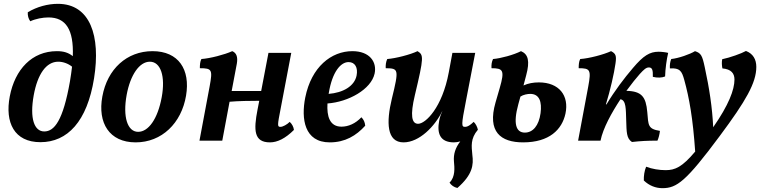

<svg xmlns="http://www.w3.org/2000/svg" viewBox="-20 -734 3984 1002"><path d="M282 -714C230 -714 173 -699 125 -670C124 -652 128 -637 138 -623C166 -636 203 -643 233 -643C324 -643 365 -579 360 -441C337 -459 313 -467 277 -467C147 -467 58 -372 31 -231C5 -95 54 8 191 8C332 8 435 -100 471 -326C506 -546 451 -714 282 -714ZM211 -48C159 -48 134 -115 156 -237C176 -347 221 -412 284 -412C308 -412 335 -403 356 -386C353 -362 350 -337 345 -309C309 -105 264 -48 211 -48Z M688 9C824 9 927 -91 951 -235C974 -371 912 -467 776 -467C642 -467 540 -374 514 -230C489 -93 550 9 688 9ZM701 -46C645 -46 620 -124 641 -239C660 -342 707 -412 762 -412C819 -412 844 -335 824 -227C803 -112 754 -46 701 -46Z M1492 -98C1478 -84 1456 -72 1444 -72C1427 -72 1427 -77 1445 -169L1500 -458H1381L1343 -259H1189L1216 -402C1222 -437 1214 -458 1192 -467C1153 -449 1076 -429 1031 -426C1024 -413 1023 -395 1023 -378C1087 -378 1090 -370 1074 -283L1021 0H1140L1178 -203C1222 -207 1287 -208 1333 -208L1324 -162C1303 -54 1305 9 1389 9C1428 9 1470 -12 1514 -56C1512 -72 1504 -87 1492 -98Z M1819 -467C1709 -467 1605 -385 1573 -225C1551 -114 1568 9 1701 9C1781 9 1839 -26 1886 -78C1884 -97 1878 -110 1866 -122C1835 -89 1798 -73 1762 -73C1700 -73 1685 -128 1689 -194C1799 -202 1917 -268 1935 -350C1948 -411 1909 -467 1819 -467ZM1841 -340C1830 -284 1770 -250 1695 -244C1695 -245 1696 -247 1696 -249C1714 -359 1758 -410 1799 -410C1833 -410 1849 -381 1841 -340Z M2474 -57C2471 -72 2462 -89 2452 -98C2433 -80 2420 -72 2408 -72C2388 -72 2386 -77 2412 -209L2460 -458H2341L2322 -356C2288 -173 2201 -88 2162 -88C2128 -88 2120 -132 2145 -237C2193 -438 2191 -447 2159 -467C2122 -449 2044 -429 2001 -426C1994 -412 1992 -393 1993 -378C2060 -377 2063 -374 2025 -219C1995 -95 1998 9 2086 9C2169 9 2250 -76 2287 -152H2288C2280 -136 2275 -120 2272 -104C2260 -41 2274 9 2349 9C2360 9 2371 7 2382 4C2356 38 2346 71 2349 108C2352 141 2357 189 2326 219C2335 233 2349 243 2367 247C2447 177 2452 126 2445 74C2441 30 2434 -10 2474 -57Z M2792 -304C2763 -304 2736 -299 2712 -288L2726 -341C2746 -415 2737 -451 2699 -467C2662 -448 2593 -429 2553 -426C2546 -411 2544 -397 2545 -378C2605 -378 2615 -368 2588 -275L2566 -199C2522 -46 2593 9 2710 9C2847 9 2913 -58 2931 -141C2951 -235 2898 -304 2792 -304ZM2801 -143C2792 -78 2761 -42 2719 -42C2673 -42 2657 -88 2685 -190L2696 -230C2711 -240 2733 -244 2747 -244C2795 -244 2809 -203 2801 -143Z M3451 -335C3452 -374 3459 -425 3467 -458C3457 -461 3433 -464 3417 -464C3371 -464 3338 -444 3283 -379C3237 -325 3189 -262 3145 -189H3142C3165 -263 3185 -352 3192 -402C3198 -443 3194 -454 3169 -467C3130 -449 3054 -429 3008 -426C3001 -413 3000 -395 3000 -378C3060 -378 3066 -370 3050 -283L2997 0H3114C3127 -65 3172 -146 3218 -216C3248 -211 3246 -164 3248 -106C3250 -45 3249 -12 3278 7C3323 2 3358 0 3411 0C3417 -13 3422 -32 3424 -51C3360 -61 3364 -81 3358 -149C3351 -229 3329 -258 3249 -260C3276 -297 3302 -329 3319 -348C3340 -371 3352 -382 3366 -382C3384 -382 3388 -369 3387 -333C3410 -327 3435 -328 3451 -335Z M3873 -468C3850 -455 3789 -433 3749 -425C3746 -409 3747 -393 3750 -377C3796 -373 3813 -351 3813 -319C3813 -266 3783 -186 3702 -70C3697 -174 3682 -272 3658 -383C3645 -445 3638 -457 3607 -467C3581 -451 3522 -430 3483 -426C3477 -412 3475 -396 3476 -377C3528 -380 3538 -364 3551 -317C3577 -223 3596 -117 3608 57C3540 138 3503 154 3454 154C3421 154 3383 148 3352 136C3343 157 3339 185 3340 208C3368 235 3402 248 3437 248C3512 248 3560 213 3736 -24C3873 -208 3927 -302 3927 -385C3927 -424 3910 -454 3873 -468Z"/></svg>

Font: Vollkorn Semibold
Style: Italic
Weight: 600
Italic angle: -11°
Designer: Friedrich Althausen
Foundry: Friedrich Althausen
Version: Version 4.015;PS 004.015;hotconv 1.0.88;makeotf.lib2.5.64775